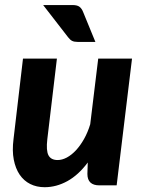

<svg xmlns="http://www.w3.org/2000/svg" viewBox="-20 -754 586 781"><path d="M29 0ZM211.5 -515.5 172.5 -188Q167 -141.5 177.2 -122.2Q187.5 -103 214.5 -103Q232.5 -103 251.8 -113.2Q271 -123.5 288.8 -142.5Q306.5 -161.5 321.8 -188.5Q337 -215.5 347 -248.5L379.5 -515.5H517L454.5 0H384.5Q335.5 0 335.5 -46.5L337 -93Q299 -42 254 -17.2Q209 7.5 161.5 7.5Q129 7.5 103 -5.5Q77 -18.5 60 -43.5Q43 -68.5 36 -104.8Q29 -141 35 -188L73.5 -515.5ZM274.5 -733.5Q294 -733.5 303.2 -726.5Q312.5 -719.5 318 -705.5L368 -583.5H296Q281.5 -583.5 273.2 -587.8Q265 -592 257 -602.5L155.5 -733.5Z"/></svg>

Font: Lato Heavy
Style: Italic
Weight: 800
Italic angle: -7°
Designer: Lukasz Dziedzic
Foundry: tyPoland Lukasz Dziedzic
Version: Version 2.007; 2014-02-27